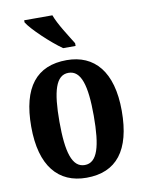

<svg xmlns="http://www.w3.org/2000/svg" viewBox="-87 -827 677 898"><g transform="rotate(-10 252.0 -378.0)"><path d="M248 -606H307V-619C284 -657 241 -721 225 -766H91V-756C112 -721 196 -642 248 -606ZM251 10C393 10 467 -82 467 -270C467 -457 385 -548 254 -548C111 -548 37 -457 37 -270C37 -82 118 10 251 10ZM253 -50C193 -50 171 -125 171 -270C171 -414 192 -488 252 -488C312 -488 334 -414 334 -270C334 -125 313 -50 253 -50Z"/></g></svg>

Font: Noto Serif Georgian ExtraCondensed Bold
Style: Regular
Weight: 700
Width: 2
Designer: Monotype Design Team, Akaki Razmadze
Foundry: Google LLC
Version: Version 2.003